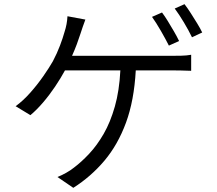

<svg xmlns="http://www.w3.org/2000/svg" viewBox="-20 -846 1040 922"><path d="M758 -786Q771 -769 786 -744.5Q801 -720 815.5 -695Q830 -670 840 -649L791 -627Q776 -657 753 -697Q730 -737 710 -765ZM866 -826Q880 -808 896 -783Q912 -758 927 -733.5Q942 -709 951 -690L902 -667Q886 -700 863 -738.5Q840 -777 819 -805ZM390 -752Q384 -736 377.5 -717.5Q371 -699 366 -683Q359 -661 349 -634Q339 -607 326 -578H806Q825 -578 850.5 -578.5Q876 -579 898 -583V-506Q875 -507 849 -507.5Q823 -508 806 -508H632Q624 -363 585 -257Q546 -151 481.5 -74.5Q417 2 332 56L256 4Q276 -4 297.5 -16Q319 -28 335 -41Q371 -68 408.5 -108Q446 -148 478 -203.5Q510 -259 531.5 -334.5Q553 -410 558 -508H292Q272 -471 244.5 -430Q217 -389 186 -353Q155 -317 126 -293L55 -336Q91 -362 125.5 -401Q160 -440 188.5 -481Q217 -522 234 -552Q254 -590 268 -627Q282 -664 290 -693Q296 -711 299.5 -730Q303 -749 304 -768Z"/></svg>

Font: Source Han Sans SC Normal
Style: Regular
Weight: 350
Designer: Ryoko NISHIZUKA 西塚涼子 (kana, bopomofo & ideographs); Paul D. Hunt (Latin, Greek & Cyrillic); Sandoll Communications 산돌커뮤니
Foundry: Adobe
Version: Version 2.004;hotconv 1.0.118;makeotfexe 2.5.65603